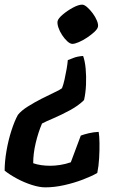

<svg xmlns="http://www.w3.org/2000/svg" viewBox="-57 -521 576 827"><path d="M255 -332Q245 -332 233 -343Q221 -354 210.5 -370Q200 -386 194.5 -402.5Q189 -419 191 -430Q194 -442 213.5 -458.5Q233 -475 257 -488Q281 -501 297 -501Q306 -501 318.5 -490Q331 -479 342.5 -463.5Q354 -448 360.5 -432Q367 -416 365 -406Q363 -396 349.5 -383.5Q336 -371 318 -359Q300 -347 282.5 -339.5Q265 -332 255 -332ZM138 286Q113 286 80 275.5Q47 265 15.5 248Q-16 231 -37 214Q-37 175 -29 128.5Q-21 82 -7.5 40.5Q6 -1 20 -26Q34 -44 62.5 -62Q91 -80 122.5 -96Q154 -112 178.5 -123.5Q203 -135 210 -141Q216 -156 221 -178.5Q226 -201 230 -224Q234 -247 235 -262Q244 -265 259.5 -271.5Q275 -278 301 -280Q309 -258 312 -225Q315 -192 313.5 -156.5Q312 -121 305 -90Q281 -66 244 -46Q207 -26 173 -11.5Q139 3 124 11Q108 48 97 94Q86 140 86 182Q117 193 160 193Q179 193 202 189.5Q225 186 248 178L291 63Q304 58 325 53Q346 48 368 47Q371 64 371.5 95Q372 126 370 160.5Q368 195 362 224Q338 238 300 252.5Q262 267 219.5 276.5Q177 286 138 286Z"/></svg>

Font: Texturina
Style: Bold Italic
Weight: 700
Italic angle: -11°
Designer: Guillermo Torres Carreño
Foundry: Omnibus-Type
Version: Version 1.002; ttfautohint (v1.8.3)